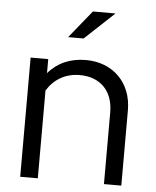

<svg xmlns="http://www.w3.org/2000/svg" viewBox="-52 -760 653 804"><g transform="rotate(5 274.5 -358.0)"><path d="M212 -600H277L401 -716H306ZM63 0H137V-369C167 -418 215 -446 275 -446C361 -446 415 -391 415 -302V0H488V-317C488 -432 409 -511 295 -511C230 -511 176 -488 137 -442V-501H63Z"/></g></svg>

Font: Red Hat Display
Style: Regular
Weight: 400
Designer: Pentagram, MCKL
Foundry: Pentagram, MCKL
Version: Version 1.023